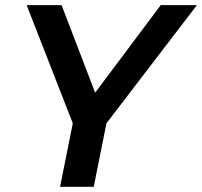

<svg xmlns="http://www.w3.org/2000/svg" viewBox="-20 -718 777 738"><path d="M82.5 -698.2H216.8L345.7 -361.8L597.7 -698.2H736.8L389.2 -244.1L340.3 0H210.9L259.8 -244.1Z"/></svg>

Font: Sansation
Style: Bold Italic
Weight: 700
Designer: Bernd Montag
Version: Version 1.301